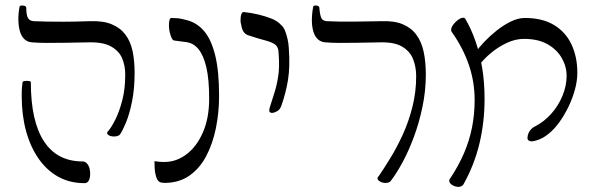

<svg xmlns="http://www.w3.org/2000/svg" viewBox="-20 -671 2199 716"><path d="M427 -169Q422 -164 412 -162.5Q402 -161 393 -163.5Q384 -166 380.5 -171.5Q377 -177 385 -184Q396 -197 410.5 -226Q425 -255 436 -297Q447 -339 447 -393Q447 -426 435.5 -453.5Q424 -481 393.5 -498Q363 -515 306 -513Q257 -512 220.5 -511.5Q184 -511 155.5 -511Q127 -511 100 -513Q83 -514 71.5 -524.5Q60 -535 54.5 -553.5Q49 -572 48.5 -596Q48 -620 53 -646Q54 -650 60 -650.5Q66 -651 72 -649Q78 -647 78 -641Q78 -616 84 -604.5Q90 -593 106 -592Q129 -591 154.5 -590.5Q180 -590 217.5 -590Q255 -590 314 -592Q364 -594 396.5 -580.5Q429 -567 448 -541.5Q467 -516 474.5 -480Q482 -444 482 -399Q482 -340 472.5 -293Q463 -246 450 -214.5Q437 -183 427 -169ZM295 12Q240 12 197 -12Q154 -36 123.5 -80Q93 -124 77 -183Q61 -242 61 -313Q61 -336 62 -345.5Q63 -355 64 -364Q65 -368 72.5 -369Q80 -370 87.5 -369Q95 -368 95 -364Q95 -219 144 -144Q193 -69 288 -69Q298 -69 305 -60.5Q312 -52 314.5 -40.5Q317 -29 316 -16.5Q315 -4 310 4Q305 12 295 12Z M674 -514 629 -520Q624 -521 620 -529.5Q616 -538 613 -550.5Q610 -563 610 -575.5Q610 -588 612 -596Q614 -604 619 -604Q630 -604 642.5 -603Q655 -602 680 -595Q716 -585 742 -554Q768 -523 782.5 -464.5Q797 -406 797 -313Q797 -251 785 -192.5Q773 -134 748.5 -88Q724 -42 685.5 -15.5Q647 11 594 11Q585 11 578.5 9Q572 7 567 -1Q562 -9 559 -25Q556 -41 556 -70Q564 -69 572 -68Q580 -67 593 -67Q638 -67 676 -96Q714 -125 737 -178Q760 -231 760 -303Q760 -375 749.5 -420Q739 -465 720 -488Q701 -511 674 -514Z M994 -250Q989 -250 986 -253Q983 -256 985 -267Q993 -294 1002.5 -322.5Q1012 -351 1017.5 -387Q1023 -423 1019 -472Q1019 -495 1006.5 -504.5Q994 -514 968.5 -520.5Q943 -527 904 -540Q894 -544 888 -553Q882 -562 879 -581Q877 -587 877 -593Q877 -599 877.5 -605.5Q878 -612 879.5 -616.5Q881 -621 883.5 -624Q886 -627 890 -626Q918 -623 945 -616.5Q972 -610 994 -601Q1016 -592 1028 -578Q1037 -571 1042.5 -557.5Q1048 -544 1052 -527Q1056 -510 1057 -492Q1062 -422 1054 -373Q1046 -324 1029 -276Q1024 -262 1013 -256Q1002 -250 994 -250Z M1148 -646Q1149 -650 1154.5 -650.5Q1160 -651 1165.5 -649Q1171 -647 1171 -641Q1173 -616 1178 -604.5Q1183 -593 1199 -592Q1222 -591 1246.5 -590.5Q1271 -590 1307.5 -590.5Q1344 -591 1401 -592Q1450 -594 1482 -580.5Q1514 -567 1533 -541Q1552 -515 1560 -477.5Q1568 -440 1568 -393Q1568 -333 1555.5 -273Q1543 -213 1523.5 -160.5Q1504 -108 1481 -65.5Q1458 -23 1437 4Q1432 10 1422 11Q1412 12 1402.5 8.5Q1393 5 1389 -1.5Q1385 -8 1393 -15Q1412 -43 1436 -82Q1460 -121 1482 -169Q1504 -217 1518 -272.5Q1532 -328 1532 -387Q1532 -421 1520.5 -450.5Q1509 -480 1479 -497.5Q1449 -515 1393 -513Q1346 -512 1310.5 -511.5Q1275 -511 1247.5 -511Q1220 -511 1194 -513Q1177 -514 1165.5 -524.5Q1154 -535 1148.5 -553.5Q1143 -572 1143 -596Q1143 -620 1148 -646Z M1979 -147Q1964 -142 1955.5 -145Q1947 -148 1947 -156Q1947 -165 1950.5 -173.5Q1954 -182 1960.5 -189Q1967 -196 1974 -199Q2008 -216 2035 -246Q2062 -276 2077.5 -313.5Q2093 -351 2093 -388Q2093 -423 2075 -454.5Q2057 -486 2022 -506Q1987 -526 1934 -526Q1902 -526 1870 -511Q1838 -496 1811 -473.5Q1784 -451 1766 -427Q1762 -424 1758 -428.5Q1754 -433 1750.5 -441Q1747 -449 1746 -453Q1744 -459 1754.5 -476Q1765 -493 1785.5 -514.5Q1806 -536 1831.5 -556.5Q1857 -577 1884.5 -590.5Q1912 -604 1937 -604Q2003 -604 2046.5 -577.5Q2090 -551 2111.5 -504.5Q2133 -458 2133 -400Q2133 -370 2124 -337Q2115 -304 2100 -273Q2085 -242 2066 -215.5Q2047 -189 2024.5 -171Q2002 -153 1979 -147ZM1708 17Q1704 23 1696 25Q1688 27 1679 24.5Q1670 22 1663.5 17Q1657 12 1655.5 5.5Q1654 -1 1661 -9Q1690 -53 1710 -99Q1730 -145 1740 -194.5Q1750 -244 1750 -298Q1750 -365 1729 -427.5Q1708 -490 1666 -550Q1661 -556 1663 -564.5Q1665 -573 1672 -581.5Q1679 -590 1687.5 -596.5Q1696 -603 1704 -604.5Q1712 -606 1715 -601Q1737 -564 1753 -518Q1769 -472 1778 -418.5Q1787 -365 1787 -302Q1787 -214 1767.5 -134Q1748 -54 1708 17Z"/></svg>

Font: Noto Rashi Hebrew Light
Style: Regular
Weight: 300
Version: Version 1.006